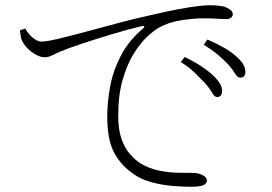

<svg xmlns="http://www.w3.org/2000/svg" viewBox="-20 -716 1040 734"><path d="M764 -398Q747 -416 725 -437.5Q703 -459 671 -479L686 -498Q722 -481 749 -463Q776 -445 793 -429Q812 -411 820.5 -397Q829 -383 829 -368Q829 -357 824 -351Q819 -345 810 -345Q800 -345 790.5 -362Q781 -379 764 -398ZM852 -470Q833 -490 812 -507.5Q791 -525 759 -545L773 -565Q809 -549 836.5 -533.5Q864 -518 880 -503Q900 -486 909 -471.5Q918 -457 918 -441Q918 -430 913 -424.5Q908 -419 899 -419Q888 -419 878.5 -435Q869 -451 852 -470ZM77 -607 56 -600Q58 -589 59 -579.5Q60 -570 64 -561Q69 -550 78 -539Q87 -528 99.5 -518.5Q112 -509 125.5 -503Q139 -497 151 -497Q165 -497 179.5 -504.5Q194 -512 208 -518Q239 -531 291.5 -548.5Q344 -566 405.5 -584.5Q467 -603 521 -616Q530 -618 531.5 -615Q533 -612 528 -608Q472 -561 442 -503Q412 -445 401 -385Q390 -325 390 -271Q390 -190 411.5 -142.5Q433 -95 478 -60Q513 -32 557 -20Q601 -8 642 -5Q683 -2 708 -2Q731 -2 744.5 -4.5Q758 -7 764.5 -12.5Q771 -18 771 -25Q771 -35 762.5 -41.5Q754 -48 742.5 -51.5Q731 -55 721 -55Q699 -55 663.5 -55.5Q628 -56 589.5 -63.5Q551 -71 516 -92Q495 -106 476 -128Q457 -150 444.5 -185Q432 -220 432 -273Q432 -353 449 -411.5Q466 -470 491 -510.5Q516 -551 542.5 -575.5Q569 -600 587 -610Q624 -631 672.5 -638.5Q721 -646 758 -646Q789 -646 810 -644.5Q831 -643 844 -643Q857 -643 863.5 -648.5Q870 -654 870 -661Q870 -668 865.5 -674Q861 -680 846 -687Q837 -692 818.5 -694Q800 -696 781 -696Q764 -696 735 -692.5Q706 -689 663 -681Q620 -673 560 -659Q500 -646 434 -628.5Q368 -611 307.5 -594.5Q247 -578 202 -567.5Q157 -557 139 -557Q123 -557 104.5 -572.5Q86 -588 77 -607Z"/></svg>

Font: Source Han Serif JP VF
Style: Regular
Weight: 250
Designer: Ryoko NISHIZUKA 西塚涼子 (kana & ideographs); Frank Grießhammer (Latin, Greek & Cyrillic); Wenlong ZHANG 张文龙 (bopomofo); San
Foundry: Adobe
Version: Version 2.001;hotconv 1.1.0;makeotfexe 2.6.0